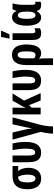

<svg xmlns="http://www.w3.org/2000/svg" viewBox="1322 -2133 1051 3735"><g transform="rotate(-90 1847.5 -265.5)"><path d="M451 -237Q451 -161 425.5 -105.5Q400 -50 353 -20Q306 10 242 10Q174 10 127.5 -21.5Q81 -53 57.5 -113Q34 -173 34 -256Q34 -355 62.5 -419.5Q91 -484 148.5 -515.5Q206 -547 294 -547H486V-437H388Q420 -400 435.5 -349.5Q451 -299 451 -237ZM167 -257Q167 -203 176 -168Q185 -133 202 -116.5Q219 -100 243 -100Q280 -100 299 -139.5Q318 -179 318 -258Q318 -290 314 -320Q310 -350 301.5 -379Q293 -408 279 -437H265Q213 -437 190 -393.5Q167 -350 167 -257Z M748 9Q681 8 639.5 -18Q598 -44 579 -99.5Q560 -155 559 -244V-547H690V-230Q690 -168 703 -137Q716 -106 751 -106Q789 -106 806 -148.5Q823 -191 823 -286Q823 -348 816 -412Q809 -476 795 -547H925Q936 -494 942.5 -452.5Q949 -411 951.5 -372Q954 -333 954 -287Q954 -139 901 -65Q848 9 748 9Z M1290 -16Q1280 22 1272 67Q1264 112 1259.5 157Q1255 202 1255 240H1115Q1115 211 1120 167Q1125 123 1133 77.5Q1141 32 1149 0L999 -547H1138L1182 -357Q1190 -325 1196.5 -293.5Q1203 -262 1208.5 -231Q1214 -200 1217 -170H1220Q1223 -196 1228 -225Q1233 -254 1240 -285.5Q1247 -317 1254 -352L1297 -547H1432Z M1897 -547 1758 -323 1904 0H1761L1669 -226L1620 -176V0H1489V-547H1620V-429Q1620 -394 1619 -361Q1618 -328 1614 -296H1618Q1626 -316 1636 -334Q1646 -352 1654 -365L1757 -547Z M2150 9Q2083 8 2041.5 -18Q2000 -44 1981 -99.5Q1962 -155 1961 -244V-547H2092V-230Q2092 -168 2105 -137Q2118 -106 2153 -106Q2191 -106 2208 -148.5Q2225 -191 2225 -286Q2225 -348 2218 -412Q2211 -476 2197 -547H2327Q2338 -494 2344.5 -452.5Q2351 -411 2353.5 -372Q2356 -333 2356 -287Q2356 -139 2303 -65Q2250 9 2150 9Z M2850 -273Q2850 -192 2833 -128Q2816 -64 2778 -27Q2740 10 2676 10Q2646 10 2622.5 -1Q2599 -12 2581 -29H2575Q2578 8 2579 42Q2580 76 2580 104V240H2449V-274Q2449 -359 2468.5 -422.5Q2488 -486 2532 -521.5Q2576 -557 2650 -557Q2715 -557 2759.5 -525.5Q2804 -494 2827 -431Q2850 -368 2850 -273ZM2649 -447Q2614 -447 2597 -413Q2580 -379 2580 -302V-130Q2592 -116 2608.5 -108Q2625 -100 2643 -100Q2681 -100 2698.5 -139.5Q2716 -179 2716 -273Q2716 -368 2700 -407.5Q2684 -447 2649 -447Z M3068 -159Q3068 -131 3077 -117.5Q3086 -104 3105 -104Q3121 -104 3136 -109Q3151 -114 3165 -121V-15Q3145 -2 3120.5 4Q3096 10 3067 10Q3023 10 2994 -7Q2965 -24 2951 -61Q2937 -98 2937 -157V-547H3068ZM2965 -620Q2968 -631 2972.5 -651.5Q2977 -672 2982 -696Q2987 -720 2991 -740.5Q2995 -761 2996 -771H3115V-759Q3106 -735 3094.5 -709Q3083 -683 3071 -657Q3059 -631 3045 -606H2965Z M3417 -100Q3442 -100 3458 -118Q3474 -136 3482 -172.5Q3490 -209 3490 -265V-272Q3490 -361 3472 -402.5Q3454 -444 3416 -444Q3382 -444 3365 -399Q3348 -354 3348 -270Q3348 -184 3365 -142Q3382 -100 3417 -100ZM3374 10Q3298 10 3256.5 -64Q3215 -138 3215 -271Q3215 -408 3259 -482.5Q3303 -557 3382 -557Q3425 -557 3453.5 -535.5Q3482 -514 3500 -471H3505Q3511 -495 3518.5 -514.5Q3526 -534 3534 -547H3649Q3641 -518 3634.5 -482.5Q3628 -447 3624.5 -409Q3621 -371 3621 -334V-166Q3621 -135 3630 -118.5Q3639 -102 3655 -102Q3663 -102 3669.5 -103.5Q3676 -105 3681 -107V-2Q3678 1 3667 3.5Q3656 6 3644 8Q3632 10 3625 10Q3573 10 3544.5 -9.5Q3516 -29 3501 -73H3493Q3480 -46 3461.5 -27.5Q3443 -9 3421.5 0.5Q3400 10 3374 10Z"/></g></svg>

Font: Noto Sans Display ExtraCondensed
Style: Bold
Weight: 700
Width: 2
Designer: Monotype Design Team
Foundry: Monotype Imaging Inc.
Version: Version 2.003